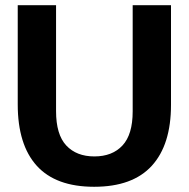

<svg xmlns="http://www.w3.org/2000/svg" viewBox="-20 -717 735 747"><path d="M237.8 -151C211.3 -179.4 198.1 -223.9 198.1 -284.6V-696.9H49V-310.7C49 -206.2 73.7 -126.6 123 -72.1C172.4 -17.6 246.8 9.7 346.2 9.7C446.2 9.7 521 -17.6 570.7 -72.1C620.4 -126.6 645.3 -205.5 645.3 -308.8V-696.9H496.2V-283.6C496.2 -223.6 483 -179.4 456.5 -151C430.1 -122.6 393.6 -108.4 347.2 -108.4C300.8 -108.4 264.3 -122.6 237.8 -151Z"/></svg>

Font: Diatome
Style: Bold
Weight: 700
Designer: 15.100.17
Foundry: 15.100.17
Version: Version 1.004;Fontself Maker 3.5.8